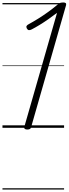

<svg xmlns="http://www.w3.org/2000/svg" viewBox="-20 -1035 556 1555"><path d="M200 14Q186 14 180 8Q174 2 177 -8L442 -931Q408 -905 371.5 -879.5Q335 -854 300.5 -833Q266 -812 237 -797Q224 -790 214 -791Q204 -792 197 -805Q191 -817 195.5 -825Q200 -833 214 -840Q249 -859 288.5 -883.5Q328 -908 367.5 -936.5Q407 -965 442 -994Q452 -1003 459.5 -1007.5Q467 -1012 474 -1013.5Q481 -1015 492 -1015Q506 -1015 512 -1010Q518 -1005 515 -993L232 -5Q230 5 222.5 9.5Q215 14 200 14ZM0 490H499V500H0ZM0 -20H499V0H0ZM0 -505H499V-500H0ZM0 -1010H499V-1000H0Z"/></svg>

Font: Playwrite AU QLD Guides
Style: Regular
Weight: 400
Designer: Veronika Burian, José Scaglione
Foundry: TypeTogether
Version: Version 1.003